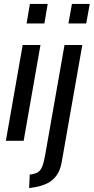

<svg xmlns="http://www.w3.org/2000/svg" viewBox="-20 -720 479 982"><path d="M10 0 96 -490H187L101 0ZM116 -600 133 -700H224L207 -600ZM129 242 132 173Q158 170 172.5 161.5Q187 153 195.5 132.5Q204 112 211 73L310 -490H401L296 107Q288 154 267 180.5Q246 207 218 219.5Q190 232 161 237ZM330 -600 348 -700H439L421 -600Z"/></svg>

Font: Cabin VF Beta
Style: Italic
Weight: 400
Italic angle: -7°
Designer: Pablo Impallari
Foundry: Pablo Impallari. http://www.impallari.com Igino Marini. http://www.ikern.com
Version: Version 2.300